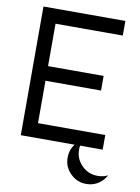

<svg xmlns="http://www.w3.org/2000/svg" viewBox="-91 -706 690 947"><g transform="rotate(10 254.0 -232.5)"><path d="M407.7 180.7Q361.3 180.7 328.4 147.7Q295.4 114.7 295.4 68.4Q295.4 29.8 318.4 0H48.8V-644.5H459V-571.3H122.1V-358.9H400.4V-285.6H122.1V-73.2H459V0H345.7Q344.2 9.3 344.2 19.5Q344.2 66.4 377 99.1Q409.7 131.8 456.5 131.8Q484.9 131.8 507.8 120.1Q500 134.8 487.3 147.9Q454.1 180.7 407.7 180.7Z"/></g></svg>

Font: Catrinity
Style: Regular
Weight: 400
Designer: Alexander Lange
Foundry: High-Logic / Made with FontCreator
Version: Version 2.090;May 20, 2024;FontCreator 15.0.0.2974 64-bit